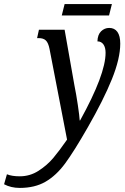

<svg xmlns="http://www.w3.org/2000/svg" viewBox="-158 -682 615 942"><path d="M-138 222 -124 173Q-100 183 -61 183Q-11 183 31 156Q73 129 103 93.5Q133 58 171 3L85 -442Q79 -472 67 -483.5Q55 -495 32 -495H24L33 -536H159L207 -264Q216 -220 224 -166Q232 -112 233 -91H235Q360 -317 360 -423Q360 -449 349.5 -464Q339 -479 320 -479Q321 -512 338 -528.5Q355 -545 378 -545Q404 -545 418 -525.5Q432 -506 432 -468Q432 -395 391 -293.5Q350 -192 272 -56Q205 61 161.5 120Q118 179 65.5 209.5Q13 240 -61 240Q-104 240 -138 222ZM159 -662H391L377 -606H145Z"/></svg>

Font: Noto Serif Cond
Style: Italic
Weight: 400
Width: 3
Italic angle: -12°
Designer: Monotype Design Team
Foundry: Monotype Imaging Inc.
Version: Version 1.001